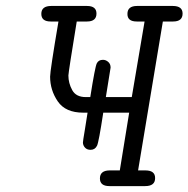

<svg xmlns="http://www.w3.org/2000/svg" viewBox="-20 -631 639 651"><path d="M120.1 -584Q120.1 -610.8 153.8 -610.8H274.9Q307.1 -610.8 307.1 -585Q307.1 -558.1 274.9 -558.1H240.2Q212.4 -388.2 211.9 -375Q211.9 -349.1 224.9 -325.4Q237.8 -301.8 271 -301.8H286.1Q302.2 -403.8 308.1 -416Q314 -428.2 329.1 -428.2Q338.9 -428.2 346.9 -421.1Q355 -414.1 355 -401.9Q355 -398.9 338.9 -301.8H426.8L470.2 -558.1H443.8Q411.6 -558.1 412.1 -584Q412.1 -610.8 444.8 -610.8H565.9Q599.1 -610.8 599.1 -585Q599.1 -558.1 566.9 -558.1H532.2L448.2 -53.2H473.1Q506.3 -53.2 505.9 -26.9Q505.9 0 472.2 0H351.1Q318.8 0 318.8 -25.9Q318.8 -52.7 351.1 -53.2H386.2L418 -249H330.1Q314.9 -148.9 309.1 -137.2Q302.2 -123 287.1 -123Q274.9 -123 268.1 -130.6Q261.2 -138.2 261.2 -147.9Q261.2 -151.9 262.7 -160.4Q264.2 -168.9 268.1 -193.4Q272 -217.8 276.9 -249H262.2Q202.1 -249 176 -287.1Q149.9 -325.2 149.9 -371.1Q149.9 -391.1 178.2 -558.1H151.9Q120.1 -558.1 120.1 -584Z"/></svg>

Font: CMU Typewriter Text
Style: LightOblique
Weight: 200
Italic angle: -9.46001°
Version: Version 0.7.0